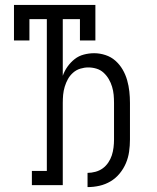

<svg xmlns="http://www.w3.org/2000/svg" viewBox="-20 -755 640 783"><path d="M337 8V-50Q353 -50 369.5 -54.5Q386 -59 399 -68.5Q412 -78 421.5 -92Q431 -106 436 -121.5Q441 -137 443 -153.5Q445 -170 445 -186V-335Q445 -352 443.5 -368.5Q442 -385 437 -401.5Q432 -418 423.5 -432.5Q415 -447 402.5 -458.5Q390 -470 373.5 -475Q357 -480 340 -480Q324 -480 307.5 -475Q291 -470 278 -458.5Q265 -447 257 -432.5Q249 -418 244 -401.5Q239 -385 237.5 -368.5Q236 -352 236 -335V0H110V-58H171V-677H100V-590H37V-735H369V-590H306V-677H236V-446Q243 -466 255.5 -483.5Q268 -501 284.5 -514Q301 -527 322 -532.5Q343 -538 364 -538Q387 -538 410 -530.5Q433 -523 450.5 -507.5Q468 -492 480 -471.5Q492 -451 498.5 -428Q505 -405 507.5 -382Q510 -359 510 -335V-186Q510 -161 506.5 -136.5Q503 -112 493.5 -89.5Q484 -67 468 -47.5Q452 -28 431 -15.5Q410 -3 386 2.5Q362 8 337 8Z"/></svg>

Font: Iosevka Slab Light Extended
Style: Regular
Weight: 300
Width: 7
Monospace: yes
Designer: Belleve Invis
Foundry: Belleve Invis
Version: Version 11.1.0; ttfautohint (v1.8.3)